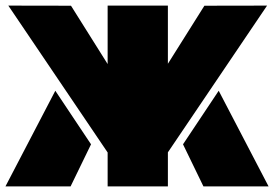

<svg xmlns="http://www.w3.org/2000/svg" viewBox="-21 -668 983 688"><path d="M941.4 0H708L634.8 -150.9L762.7 -342.8ZM-1.5 0 177.2 -342.8 305.2 -150.9 231.9 0ZM580.6 -439.5 711.4 -647.5 936 -647.9 580.6 -122.1V0H364.7V-121.6L8.8 -647.9L233.4 -647.5L364.7 -438.5V-647.9H580.6Z"/></svg>

Font: Black Ops One [rus by aLiNcE]
Style: Regular
Weight: 400
Designer: James Grieshaber
Foundry: James Grieshaber
Version: Version 1.002;May 25, 2024;FontCreator 13.0.0.2680 64-bit